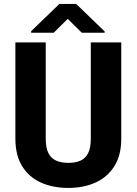

<svg xmlns="http://www.w3.org/2000/svg" viewBox="-20 -921 677 951"><path d="M498.5 -765.1V-758.8H385.3L315.4 -827.6L246.1 -758.8H134.3V-766.6L273.9 -901.4H357.4ZM580.6 -710.9V-234.4Q580.6 -151.9 546.4 -97.7Q512.2 -43.5 453.1 -16.8Q394 9.8 318.4 9.8Q241.7 9.8 182.6 -16.8Q123.5 -43.5 89.8 -97.7Q56.2 -151.9 56.2 -234.4V-710.9H206.5V-234.4Q206.5 -189 219.7 -162.8Q232.9 -136.7 258.1 -125.5Q283.2 -114.3 318.4 -114.3Q354.5 -114.3 379.2 -125.5Q403.8 -136.7 416.7 -162.8Q429.7 -189 429.7 -234.4V-710.9Z"/></svg>

Font: Robert Sans Black
Style: Regular
Weight: 900
Designer: Christian Robertson (extended by Adam Twardoch)
Foundry: Google
Version: Version 12.135;April 2, 2019;FontCreator 11.5.0.2425 64-bit;